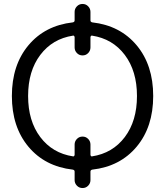

<svg xmlns="http://www.w3.org/2000/svg" viewBox="-20 -850 834 970"><path d="M349 -670Q245 -654 183.5 -572.5Q122 -491 122 -365Q122 -239 183.5 -157.5Q245 -76 349 -60Q352 -59 354.5 -62Q357 -65 357 -68V-120Q357 -136 368.5 -148Q380 -160 397 -160Q414 -160 425.5 -148Q437 -136 437 -120V-68Q437 -65 439.5 -62Q442 -59 445 -60Q549 -76 610.5 -157.5Q672 -239 672 -365Q672 -491 610.5 -572.5Q549 -654 445 -670Q442 -671 439.5 -668Q437 -665 437 -662V-610Q437 -594 425.5 -582Q414 -570 397 -570Q380 -570 368.5 -582Q357 -594 357 -610V-662Q357 -665 354.5 -668Q352 -671 349 -670ZM348 7Q207 -9 123.5 -109Q40 -209 40 -365Q40 -521 123.5 -621Q207 -721 348 -737Q357 -739 357 -747V-790Q357 -806 368.5 -818Q380 -830 397 -830Q414 -830 425.5 -818Q437 -806 437 -790V-747Q437 -739 446 -737Q587 -721 670.5 -621Q754 -521 754 -365Q754 -209 670.5 -109Q587 -9 446 7Q437 9 437 17V60Q437 76 425.5 88Q414 100 397 100Q380 100 368.5 88Q357 76 357 60V17Q357 9 348 7Z"/></svg>

Font: Rounded Mplus 1c
Style: Regular
Weight: 400
Version: Version 1.059.20150529